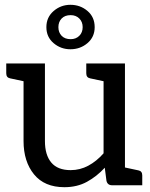

<svg xmlns="http://www.w3.org/2000/svg" viewBox="-20 -771 625 799"><path d="M248 8Q165 8 121.5 -45.5Q78 -99 78 -184V-433L22 -445Q6 -448 6 -466V-507H167V-184Q167 -126 193.5 -94.5Q220 -63 274 -63Q313 -63 347.5 -81.5Q382 -100 411 -133V-433L355 -445Q339 -448 339 -466V-507H500V-74L556 -62Q572 -59 572 -41V0H447Q427 0 423 -19L416 -73Q383 -37 342 -14.5Q301 8 248 8ZM273 -566Q233 -566 203 -591.5Q173 -617 173 -658Q173 -699 203 -725Q233 -751 273 -751Q314 -751 344 -725.5Q374 -700 374 -658Q374 -617 344 -591.5Q314 -566 273 -566ZM274 -608Q296 -608 310 -622Q324 -636 324 -658Q324 -680 310 -694Q296 -708 274 -708Q250 -708 236.5 -694Q223 -680 223 -658Q223 -636 236.5 -622Q250 -608 274 -608Z"/></svg>

Font: Aleo
Style: Regular
Weight: 400
Designer: Alessio Laiso
Foundry: Alessio Laiso
Version: Version 2.001; ttfautohint (v1.8.4.7-5d5b);gftools[0.9.29]